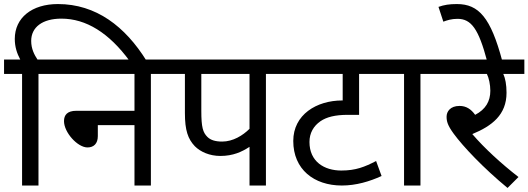

<svg xmlns="http://www.w3.org/2000/svg" viewBox="-20 -916 2609 948"><path d="M89 -551V0H170V-551H273V-622H165C150 -645 134 -674 134 -714C134 -782 190 -824 283 -824C405 -824 518 -754 620 -615H704C598 -786 454 -896 266 -896C137 -896 53 -828 53 -724C53 -684 64 -652 80 -622H0V-551Z M259 -622V-551H644V-369H357C312 -369 296 -348 296 -318C296 -262 363 -188 412 -188C443 -188 463 -207 463 -244V-298H644V0H725V-551H828V-622Z M1293 -551H1397V-622H814V-551H893V-358C893 -272 908 -230 942 -194C970 -166 1015 -146 1068 -146C1130 -146 1174 -166 1212 -191V0H1293ZM1212 -551V-280C1179 -247 1130 -217 1077 -217C1044 -217 1020 -224 1004 -240C982 -262 974 -287 974 -369V-551Z M1901 -551V-622H1382V-551H1672V-420H1670C1543 -420 1428 -350 1428 -220C1428 -80 1530 0 1668 0C1738 0 1805 -20 1864 -47L1837 -121C1781 -92 1737 -74 1665 -74C1581 -74 1508 -118 1508 -215C1508 -259 1528 -294 1563 -318C1593 -338 1634 -349 1698 -349H1753V-551Z M2056 -551H2159V-622H1886V-551H1975V0H2056Z M2540 -42C2455 -108 2372 -184 2312 -254C2409 -294 2481 -349 2481 -458C2481 -498 2475 -529 2465 -551H2569V-622H2145V-551H2384C2394 -531 2401 -498 2401 -468C2401 -416 2378 -376 2326 -349C2306 -377 2282 -393 2249 -393C2203 -393 2185 -365 2185 -340C2185 -317 2190 -297 2220 -256C2266 -193 2367 -86 2486 12Z M2385 -615H2460C2403 -829 2344 -896 2236 -896C2199 -896 2173 -892 2145 -882L2169 -809C2188 -816 2209 -823 2239 -823C2307 -823 2343 -773 2385 -615Z"/></svg>

Font: Noto Sans Devanagari UI
Style: Regular
Weight: 400
Designer: Jelle Bosma - Monotype Design Team
Foundry: Monotype Imaging Inc.
Version: Version 2.003